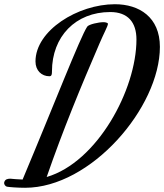

<svg xmlns="http://www.w3.org/2000/svg" viewBox="-79 -787 777 909"><path d="M678 -565C678 -706 580 -767 465 -767C290 -767 89 -643 89 -496C89 -453 118 -426 155 -426C166 -426 167 -436 167 -449C167 -614 279 -730 443 -730C526 -730 567 -682 567 -600C567 -362 381 -19 142 51C220 -174 304 -377 392 -581C411 -626 432 -664 432 -674C432 -681 414 -682 411 -682C388 -682 342 -672 334 -661C301 -612 176 -289 28 63C1 62 -20 60 -30 59C-42 59 -55 61 -59 76C-61 85 -55 95 -45 97C-34 99 4 102 40 102C351 102 678 -278 678 -565Z"/></svg>

Font: Mervale Script
Style: Regular
Weight: 400
Designer: Astigmatic (AOETI)
Foundry: Astigmatic (AOETI)
Version: Version 1.000